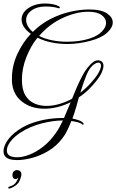

<svg xmlns="http://www.w3.org/2000/svg" viewBox="-67 -613 663 1095"><path d="M29 357Q40 357 47.5 363Q55 369 55 382Q55 395 44 419.5Q33 444 -5 460Q-9 462 -12 462Q-21 462 -21 458Q-21 455 -11 450Q12 444 23 428.5Q34 413 38 400Q30 408 22 408Q4 408 4 385Q4 371 12 364Q20 357 29 357ZM31 300Q4 300 -14 294Q-47 283 -47 249Q-47 223 -26 190.5Q-5 158 37 129Q74 103 119.5 87.5Q165 72 211.5 65.5Q258 59 298 60Q308 38 317 15Q326 -8 336 -30Q297 -11 259.5 -2Q222 7 187 7Q112 7 61 -31.5Q10 -70 2 -137Q1 -145 1 -152Q1 -159 1 -166Q1 -238 32 -305Q63 -372 109 -420Q81 -440 68.5 -461Q56 -482 56 -502Q56 -540 94.5 -566.5Q133 -593 191 -593Q214 -593 234.5 -589Q255 -585 269 -577Q274 -575 274 -570Q274 -563 263 -567Q252 -571 233 -573.5Q214 -576 193 -576Q144 -576 113 -553.5Q82 -531 82 -499Q82 -483 91 -465.5Q100 -448 120 -431Q165 -476 219.5 -504Q274 -532 331.5 -545.5Q389 -559 442 -559Q509 -559 542.5 -537Q576 -515 576 -485Q576 -456 544 -426.5Q512 -397 448 -380Q418 -372 385 -367Q352 -362 317 -362Q273 -362 229 -370.5Q185 -379 147 -398Q109 -352 83.5 -287.5Q58 -223 58 -158Q58 -102 77.5 -69.5Q97 -37 129 -23Q161 -9 198 -9Q236 -9 275 -21Q314 -33 344 -50Q370 -117 399.5 -175Q429 -233 466 -260Q478 -269 492 -269Q504 -269 513.5 -261.5Q523 -254 523 -237Q523 -223 514 -201.5Q505 -180 482 -151Q464 -128 439.5 -103.5Q415 -79 383 -58Q375 -28 366 3Q357 34 346 63Q365 67 380 72Q395 77 404 85Q410 89 410 95Q410 97 407.5 98Q405 99 400 95Q392 88 376 84Q360 80 340 77Q329 105 316.5 131Q304 157 287 178Q254 221 208.5 248Q163 275 116 287.5Q69 300 31 300ZM315 -375Q386 -375 440 -392Q489 -407 513.5 -432.5Q538 -458 538 -483Q538 -508 512.5 -527Q487 -546 436 -546Q368 -546 291.5 -511Q215 -476 156 -408Q190 -391 231.5 -383Q273 -375 315 -375ZM391 -84Q409 -98 426 -114Q443 -130 459 -149Q486 -180 497.5 -202.5Q509 -225 509 -238Q509 -256 494 -256Q485 -256 474 -249Q446 -233 427 -187Q408 -141 391 -84ZM30 284Q62 284 101 269Q140 254 179.5 223Q219 192 251 146Q262 131 272 112.5Q282 94 292 74Q237 74 170.5 91Q104 108 50 143Q13 167 -7.5 194.5Q-28 222 -28 245Q-28 271 -1 280Q6 282 14 283Q22 284 30 284Z"/></svg>

Font: Gwendolyn
Style: Regular
Weight: 400
Designer: Robert E. Leuschke
Foundry: Robert E. Leuschke
Version: Version 1.010; ttfautohint (v1.8.3)